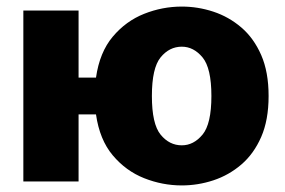

<svg xmlns="http://www.w3.org/2000/svg" viewBox="-20 -552 867 584"><path d="M51 0V-520H219V-316H272Q283 -393 323 -440.5Q363 -488 418.5 -510Q474 -532 533 -532Q582 -532 629 -516.5Q676 -501 714 -468.5Q752 -436 774.5 -384.5Q797 -333 797 -260Q797 -187 774.5 -135.5Q752 -84 714 -51.5Q676 -19 629 -3.5Q582 12 533 12Q474 12 418.5 -10Q363 -32 323 -79.5Q283 -127 272 -204H219V0ZM533 -110Q569 -110 596 -142.5Q623 -175 623 -260Q623 -345 596 -377.5Q569 -410 533 -410Q495 -410 468.5 -377.5Q442 -345 442 -260Q442 -175 468.5 -142.5Q495 -110 533 -110Z"/></svg>

Font: Murecho
Style: Bold
Weight: 700
Designer: Neil Summerour
Foundry: Positype
Version: Version 1.010; ttfautohint (v1.8.3)